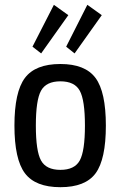

<svg xmlns="http://www.w3.org/2000/svg" viewBox="-20 -765 500 798"><path d="M264 -702 151 -543 115 -571 204 -745ZM403 -702 290 -543 255 -571 343 -745ZM231 -499Q334 -499 377 -441Q420 -383 420 -243Q420 -103 377.5 -45Q335 13 231 13Q127 13 83.5 -45Q40 -103 40 -243Q40 -383 83.5 -441Q127 -499 231 -499ZM311.5 -388Q290 -427 231 -427Q172 -427 150.5 -388Q129 -349 129 -243Q129 -137 150.5 -98Q172 -59 231 -59Q290 -59 311.5 -98Q333 -137 333 -243Q333 -349 311.5 -388Z"/></svg>

Font: exo2condensed_r
Style: Regular
Weight: 400
Width: 3
Designer: Natanael Gama
Version: Version 1.001;PS 001.001;hotconv 1.0.70;makeotf.lib2.5.58329